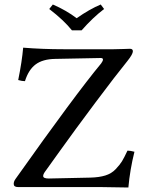

<svg xmlns="http://www.w3.org/2000/svg" viewBox="-20 -832 680 854"><path d="M551 2Q451 0 424 0H60Q41 0 41 -14Q41 -25 49 -36Q314 -410 430 -550Q438 -561 438 -567Q438 -574 428 -574L225 -570Q170 -569 138.5 -545.5Q107 -522 91 -471Q78 -471 61 -476Q78 -560 83 -620Q169 -613 264 -613H485Q502 -613 528 -614Q554 -615 558 -615Q571 -615 571 -604Q571 -591 547 -561Q495 -497 403 -374Q311 -251 246 -160L180 -68Q172 -57 172 -49Q172 -38 197 -38L382 -42Q421 -43 448.5 -51.5Q476 -60 494.5 -79.5Q513 -99 522.5 -114.5Q532 -130 547 -162Q560 -162 578 -157Q558 -77 551 2ZM300 -697Q264 -742 199 -792L215 -812Q275 -786 321 -751Q378 -791 428 -812L443 -792Q393 -754 343 -697Z"/></svg>

Font: Libertinus Mono
Style: Regular
Weight: 400
Designer: Philipp H. Poll
Foundry: Khaled Hosny
Version: Version 6.7